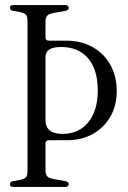

<svg xmlns="http://www.w3.org/2000/svg" viewBox="-20 -740 506 760"><path d="M34 0Q19 0 19 -11Q19 -20 32 -23L55 -27Q76 -31 82.5 -38Q89 -45 89 -66V-654Q89 -675 82.5 -682Q76 -689 55 -693L32 -697Q19 -700 19 -709Q19 -720 34 -720H237Q252 -720 252 -709Q252 -700 239 -697L194 -689Q173 -685 166.5 -677.5Q160 -670 160 -649V-593Q160 -579 174 -579H243Q302 -579 347 -553.5Q392 -528 417 -483Q442 -438 442 -379Q442 -322 417 -278.5Q392 -235 348 -210Q304 -185 246 -185H174Q160 -185 160 -171V-71Q160 -50 166.5 -42.5Q173 -35 194 -31L239 -23Q252 -20 252 -11Q252 0 237 0ZM227 -210Q292 -210 329.5 -256Q367 -302 367 -382Q367 -464 329 -509Q291 -554 221 -554Q160 -554 160 -514V-265Q160 -210 227 -210Z"/></svg>

Font: Instrument Serif
Style: Regular
Weight: 400
Designer: Rodrigo Fuenzalida
Foundry: fragTYPE
Version: Version 1.000; ttfautohint (v1.8.4.7-5d5b);gftools[0.9.27]